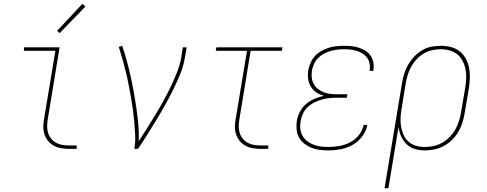

<svg xmlns="http://www.w3.org/2000/svg" viewBox="-20 -777 2540 1002"><path d="M340 0Q319 0 299 -3.5Q279 -7 261.5 -16.5Q244 -26 231.5 -41Q219 -56 212.5 -75Q206 -94 206 -114.5Q206 -135 210 -156L269 -512H105V-530H291L229 -153Q226 -135 226 -117Q226 -99 231 -83Q236 -67 247 -53.5Q258 -40 272.5 -32Q287 -24 304.5 -21Q322 -18 340 -18H380V0ZM291 -604 278 -616 410 -757 426 -743Z M681 0Q687 -34 685.5 -69Q684 -104 681 -138Q678 -172 673.5 -205.5Q669 -239 663 -272.5Q657 -306 650.5 -339Q644 -372 636 -404.5Q628 -437 619 -469Q610 -501 600 -532L618 -538Q631 -499 642 -458.5Q653 -418 662 -377Q671 -336 678.5 -294.5Q686 -253 692 -211Q698 -169 702 -126.5Q706 -84 704 -40Q727 -75 749 -110Q771 -145 792.5 -180.5Q814 -216 834 -252.5Q854 -289 871.5 -325.5Q889 -362 904 -400Q919 -438 926 -477L934 -530H954L945 -477Q938 -434 921.5 -393Q905 -352 885 -311.5Q865 -271 843 -231.5Q821 -192 797.5 -153.5Q774 -115 750 -76.5Q726 -38 700 0Z M1340 0Q1319 0 1299 -3.5Q1279 -7 1261.5 -16.5Q1244 -26 1231.5 -41Q1219 -56 1212.5 -75Q1206 -94 1206 -114.5Q1206 -135 1210 -156L1269 -512H1106L1109 -530H1454L1451 -512H1288L1229 -153Q1226 -135 1226 -117Q1226 -99 1231 -83Q1236 -67 1247 -53.5Q1258 -40 1272.5 -32Q1287 -24 1304.5 -21Q1322 -18 1340 -18H1380V0Z M1693 8Q1670 8 1647.5 5Q1625 2 1605 -6Q1585 -14 1568 -27.5Q1551 -41 1540.5 -59.5Q1530 -78 1528 -100.5Q1526 -123 1529 -146Q1533 -170 1545 -193.5Q1557 -217 1577 -234Q1597 -251 1621 -261Q1645 -271 1670 -277Q1649 -283 1631 -295Q1613 -307 1602 -325.5Q1591 -344 1588 -366.5Q1585 -389 1589 -412Q1593 -431 1601.5 -450.5Q1610 -470 1624.5 -485.5Q1639 -501 1658 -511.5Q1677 -522 1696.5 -528Q1716 -534 1736.5 -536Q1757 -538 1776 -538Q1796 -538 1815.5 -536Q1835 -534 1853 -528Q1871 -522 1887 -512Q1903 -502 1913.5 -487Q1924 -472 1928 -453Q1932 -434 1929 -414Q1929 -412 1928.5 -410.5Q1928 -409 1928 -407H1908Q1909 -408 1909 -410Q1909 -412 1910 -413Q1912 -430 1908.5 -446.5Q1905 -463 1895.5 -476Q1886 -489 1872.5 -497.5Q1859 -506 1843 -511Q1827 -516 1810.5 -518Q1794 -520 1776 -520Q1759 -520 1741 -518Q1723 -516 1705.5 -511Q1688 -506 1671 -497Q1654 -488 1640.5 -474.5Q1627 -461 1619 -443.5Q1611 -426 1608 -409Q1605 -390 1607 -372Q1609 -354 1617.5 -338.5Q1626 -323 1639.5 -312.5Q1653 -302 1669.5 -295.5Q1686 -289 1704 -287Q1722 -285 1741 -285H1793L1790 -267H1738Q1718 -267 1698 -265Q1678 -263 1658 -257Q1638 -251 1619 -241.5Q1600 -232 1584.5 -217Q1569 -202 1560.5 -183Q1552 -164 1549 -144Q1545 -124 1547.5 -104Q1550 -84 1559 -68Q1568 -52 1583 -40.5Q1598 -29 1616 -22Q1634 -15 1653.5 -12.5Q1673 -10 1693 -10Q1722 -10 1750.5 -15Q1779 -20 1806 -33.5Q1833 -47 1852.5 -71.5Q1872 -96 1878 -125H1897Q1891 -92 1870 -64.5Q1849 -37 1819.5 -20.5Q1790 -4 1757.5 2Q1725 8 1693 8Z M1987 205 2078 -343Q2082 -368 2089.5 -392.5Q2097 -417 2110 -439.5Q2123 -462 2141.5 -481.5Q2160 -501 2182.5 -514.5Q2205 -528 2230.5 -533Q2256 -538 2281 -538Q2307 -538 2333 -531.5Q2359 -525 2378.5 -509.5Q2398 -494 2410.5 -471.5Q2423 -449 2428 -423.5Q2433 -398 2432 -371Q2431 -344 2427 -317L2405 -187Q2401 -162 2393.5 -137.5Q2386 -113 2372.5 -90Q2359 -67 2339.5 -47.5Q2320 -28 2296.5 -15.5Q2273 -3 2248 2.5Q2223 8 2198 8Q2170 8 2145 0.5Q2120 -7 2102 -24.5Q2084 -42 2073.5 -65.5Q2063 -89 2060 -115L2007 205ZM2197 -10Q2220 -10 2243 -15Q2266 -20 2287.5 -32Q2309 -44 2326.5 -62Q2344 -80 2356 -101Q2368 -122 2375 -144.5Q2382 -167 2386 -190L2408 -320Q2412 -344 2413 -368Q2414 -392 2409.5 -415Q2405 -438 2394.5 -458.5Q2384 -479 2367 -493Q2350 -507 2327 -513.5Q2304 -520 2280 -520Q2258 -520 2235 -515Q2212 -510 2191 -497.5Q2170 -485 2153.5 -467Q2137 -449 2125.5 -428Q2114 -407 2107.5 -385Q2101 -363 2097 -340L2076 -211Q2072 -188 2070.5 -164Q2069 -140 2073 -117Q2077 -94 2086 -73.5Q2095 -53 2111.5 -38Q2128 -23 2150.5 -16.5Q2173 -10 2197 -10Z"/></svg>

Font: Iosevka Slab Thin Oblique
Style: Regular
Weight: 100
Italic angle: -9°
Monospace: yes
Designer: Belleve Invis
Foundry: Belleve Invis
Version: Version 11.1.0; ttfautohint (v1.8.3)